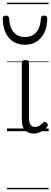

<svg xmlns="http://www.w3.org/2000/svg" viewBox="-51 -950 372 1390"><path d="M192 17Q171 17 155.5 10.5Q140 4 129 -8Q118 -20 112.5 -38.5Q107 -57 107 -82V-496Q107 -506 113 -510.5Q119 -515 132 -515Q146 -515 152.5 -510.5Q159 -506 159 -496V-94Q159 -74 163.5 -60Q168 -46 177.5 -38.5Q187 -31 202 -31Q213 -31 223 -34.5Q233 -38 243 -45.5Q253 -53 263 -63Q269 -69 275.5 -68Q282 -67 288 -59Q293 -54 295 -48Q297 -42 292 -35Q281 -20 264.5 -8Q248 4 229.5 10.5Q211 17 192 17ZM130 -626Q57 -626 13.5 -676Q-30 -726 -31 -816Q-32 -826 -26.5 -831.5Q-21 -837 -8 -837Q4 -837 9 -831.5Q14 -826 15 -816Q18 -753 47.5 -717.5Q77 -682 130 -682Q183 -682 212.5 -717.5Q242 -753 245 -816Q246 -826 250.5 -831.5Q255 -837 268 -837Q281 -837 286.5 -831.5Q292 -826 291 -816Q291 -757 270.5 -714.5Q250 -672 214 -649Q178 -626 130 -626ZM0 410H301V420H0ZM0 -20H301V0H0ZM0 -505H301V-500H0ZM0 -930H301V-920H0Z"/></svg>

Font: Playwrite DE Grund Guides
Style: Regular
Weight: 400
Designer: Veronika Burian, José Scaglione
Foundry: TypeTogether
Version: Version 1.003